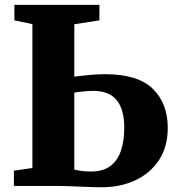

<svg xmlns="http://www.w3.org/2000/svg" viewBox="-20 -763 730 788"><path d="M399 5.5Q368 5.5 334.8 4Q301.5 2.5 265.2 1.2Q229 0 188.5 0H37V-62.5L113 -73.5V-664L39 -679.5V-743H388V-679.5L285 -663.5V-448.5Q307 -451.5 343 -455Q379 -458.5 411 -458.5Q546 -458.5 607.2 -398.5Q668.5 -338.5 668.5 -238Q668.5 -160.5 632.5 -106Q596.5 -51.5 535.2 -23Q474 5.5 399 5.5ZM353.5 -59Q402.5 -59 432.5 -81.2Q462.5 -103.5 476.2 -144.2Q490 -185 490 -239.5Q490 -314 458.8 -352Q427.5 -390 363 -390Q347 -390 322.8 -387.8Q298.5 -385.5 285 -383V-67Q299.5 -63.5 316 -61.2Q332.5 -59 353.5 -59Z"/></svg>

Font: Merriweather 28pt Black
Style: Regular
Weight: 900
Version: Version 2.100